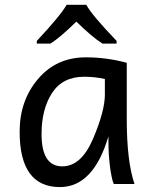

<svg xmlns="http://www.w3.org/2000/svg" viewBox="-20 -759 642 792"><path d="M236.8 -72.8Q315.4 -72.8 364 -187Q412.6 -301.3 412.6 -369.1V-433.1Q372.1 -442.4 327.1 -442.4Q238.3 -442.4 194.8 -375.5Q151.4 -308.6 151.4 -206.1Q151.4 -72.8 236.8 -72.8ZM227.1 12.7Q61 12.7 61 -215.8Q61 -343.8 136.7 -433.1Q212.4 -522.5 334.5 -522.5Q419.4 -522.5 502.9 -500V-266.1Q502.9 -94.7 534.7 0H449.2Q443.8 -12.2 439.9 -33.2Q432.1 -72.3 428.7 -125.5Q427.2 -149.4 427.2 -196.3Q365.2 12.7 227.1 12.7ZM460.9 -579.1H402.8Q359.9 -606 294.9 -669.9Q228.5 -604.5 188 -579.1H131.8V-590.3Q231 -696.3 254.9 -739.3H335.9Q357.9 -697.8 460.9 -590.3Z"/></svg>

Font: Cadman
Style: Regular
Weight: 400
Designer: Paul James MIller
Foundry: High-Logic / Made with FontCreator
Version: Version 2.114;March 28, 2021;FontCreator 13.0.0.2683 64-bit